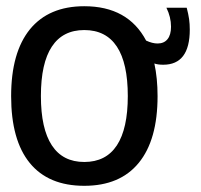

<svg xmlns="http://www.w3.org/2000/svg" viewBox="-20 -580 642 614"><path d="M526.9 -494.6Q526.9 -468.3 515.6 -454.6Q504.4 -440.9 483.9 -440.9Q467.3 -440.9 447.3 -450.2Q389.2 -560.1 249.5 -560.1Q136.2 -560.1 75.7 -486.3Q15.6 -412.1 15.6 -272.5Q15.6 -131.8 75.2 -58.8Q134.8 14.2 249.5 14.2Q363.8 14.2 423.8 -59.3Q483.9 -132.8 483.9 -272.5Q483.9 -330.1 473.6 -377Q484.4 -373 502 -373Q586.9 -373 586.9 -485.4Q586.9 -503.4 584.7 -519Q582.5 -534.7 577.1 -555.2H512.2Q526.9 -525.4 526.9 -494.6ZM110.8 -272.9Q110.8 -377.9 145.8 -430.9Q180.7 -483.9 249.5 -483.9Q318.8 -483.9 353.8 -430.9Q388.7 -377.9 388.7 -272.9Q388.7 -168.5 353.8 -115.2Q318.8 -62 249.5 -62Q180.7 -62 145.8 -115.2Q110.8 -168.5 110.8 -272.9Z"/></svg>

Font: Hack Dev
Style: Regular
Weight: 400
Designer: Christopher Simpkins
Foundry: Christopher Simpkins
Version: Version 2.0315